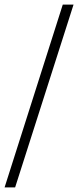

<svg xmlns="http://www.w3.org/2000/svg" viewBox="-41 -766 341 838"><path d="M25 52H-21L233 -746H280Z"/></svg>

Font: MuliDisplayVN ExtraLight
Style: Regular
Weight: 200
Designer: Vernon Adams
Foundry: Vernon Adams
Version: Version 2.100